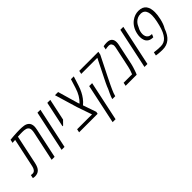

<svg xmlns="http://www.w3.org/2000/svg" viewBox="54 -1595 2791 2791"><g transform="rotate(-45 1449.5 -200.0)"><path d="M-3.9 1Q-12.7 1 -22.7 -0.5Q-32.7 -2 -43.9 -4.4L-33.2 -56.2Q-15.1 -52.7 -1.5 -52.7Q14.6 -52.7 27.6 -59.6Q40.5 -66.4 49.8 -80.1Q57.6 -89.8 62.5 -103Q67.4 -116.2 71.3 -132.8L167 -580.1Q152.8 -579.1 138.7 -577.9Q124.5 -576.7 109.9 -575.7L121.1 -628.4Q162.6 -632.3 198 -634.8Q233.4 -637.2 263.7 -638.4Q293.9 -639.6 321.3 -639.6Q364.7 -639.6 402.8 -634Q440.9 -628.4 466.8 -607.4Q487.3 -591.3 495.6 -568.4Q503.9 -545.4 503.9 -521Q503.9 -507.3 501.7 -491.2Q499.5 -475.1 495.6 -457L398.4 0H337.4L435.1 -457.5Q440.9 -485.8 440.9 -507.3Q440.9 -527.3 435.8 -540.3Q430.7 -553.2 420.4 -562Q410.2 -573.2 393.3 -578.6Q376.5 -584 357.4 -585.7Q338.4 -587.4 320.8 -587.4Q305.2 -587.4 282 -586.7Q258.8 -585.9 228.5 -584L132.3 -132.3Q124.5 -98.1 113 -73Q101.6 -47.9 84.7 -31.5Q67.9 -15.1 45.9 -7.1Q23.9 1 -3.9 1Z M542 0 675.8 -629.9H736.8L602.5 0Z M793.9 -232.4 878.4 -629.9H939.5L868.2 -295.9L805.7 -232.4Z M902.3 0 913.1 -51.8H1157.2Q1172.4 -51.8 1188.2 -51.5Q1204.1 -51.3 1219.2 -51.3L1139.6 -281.7L1035.6 -629.9H1100.6L1191.9 -313.5Q1194.3 -307.6 1196.5 -301.8Q1198.7 -295.9 1201.2 -290Q1242.7 -329.1 1272.2 -379.2Q1301.8 -429.2 1321.3 -492.7L1364.3 -629.9H1422.4Q1410.6 -592.3 1399.4 -556.6Q1388.2 -521 1376.5 -485.8Q1359.9 -433.6 1337.9 -389.9Q1315.9 -346.2 1288.6 -310.1Q1273.4 -289.1 1255.9 -271.2Q1238.3 -253.4 1219.2 -237.3L1289.6 -33.7L1282.7 0Z M1585.9 0Q1586.4 -2.9 1586.9 -5.4Q1587.4 -7.8 1587.9 -10.3Q1589.8 -20 1597.2 -38.6Q1604.5 -57.1 1616.9 -84.5Q1629.4 -111.8 1646.5 -147Q1651.9 -163.1 1662.1 -186.8Q1672.4 -210.4 1685.1 -236.6Q1697.8 -262.7 1709 -285.2L1855.5 -578.6H1524.4L1535.2 -629.9H1928.2L1918.5 -581.5L1764.2 -272.9Q1762.7 -269.5 1757.6 -259.3Q1752.4 -249 1745.8 -235.4Q1739.3 -221.7 1731.9 -207Q1724.6 -192.4 1718.5 -179.4Q1712.4 -166.5 1708 -157.7Q1694.8 -129.4 1682.1 -101.3Q1669.4 -73.2 1660.4 -49.6Q1651.4 -25.9 1647.9 -9.8L1645.5 0ZM1351.1 240.2 1481 -371.6H1541.5L1411.6 240.2Z M1858.4 0 1869.1 -51.8H2043Q2055.2 -81.5 2064.7 -110.6Q2074.2 -139.6 2080.1 -168L2148.9 -490.7Q2151.4 -502.4 2152.3 -512.7Q2153.3 -522.9 2153.3 -529.8Q2153.3 -539.1 2151.4 -546.1Q2149.4 -553.2 2145.5 -557.6Q2141.6 -570.8 2128.7 -578.9Q2115.7 -586.9 2094.2 -586.9Q2080.1 -586.9 2063.7 -584.7Q2047.4 -582.5 2027.3 -578.6L2038.6 -632.3Q2055.2 -636.2 2073.5 -637.9Q2091.8 -639.6 2110.4 -639.6Q2141.1 -639.6 2162.4 -631.3Q2183.6 -623 2195.3 -607.4Q2206.1 -594.7 2210.7 -577.4Q2215.3 -560.1 2215.3 -540Q2215.3 -528.8 2213.9 -516.1Q2212.4 -503.4 2209.5 -490.2L2140.6 -164.1Q2135.7 -141.6 2127.4 -115Q2119.1 -88.4 2110.8 -63.7Q2102.5 -39.1 2096.2 -23.4L2085.9 0Z M2246.1 0 2379.9 -629.9H2440.9L2306.6 0Z M2615.2 9.8Q2594.2 9.8 2573.2 9Q2552.2 8.3 2533 6.3Q2513.7 4.4 2498 2L2481.4 -0.5L2492.7 -53.7Q2526.9 -48.3 2562.3 -46.1Q2597.7 -43.9 2625.5 -43.9Q2661.6 -43.9 2691.2 -57.1Q2720.7 -70.3 2744.6 -97.2Q2770 -126.5 2790.3 -170.7Q2810.5 -214.8 2825.7 -275.4Q2833.5 -305.2 2840.1 -336.4Q2846.7 -367.7 2850.6 -397.5Q2854.5 -427.2 2854.5 -452.6Q2854.5 -490.7 2844.7 -521Q2835 -551.3 2812.5 -568.8Q2790 -586.4 2750.5 -586.4Q2715.8 -586.4 2686.8 -573.2Q2657.7 -560.1 2636.2 -537.6Q2622.1 -522.5 2610.4 -502.7Q2598.6 -482.9 2590.8 -462.4Q2577.1 -439.5 2569.8 -411.9Q2562.5 -384.3 2562.5 -358.4Q2562.5 -332 2571.8 -310.3Q2581.1 -288.6 2600.8 -275.4Q2620.6 -262.2 2652.8 -261.7L2661.6 -260.7L2641.6 -214.4H2635.7Q2588.9 -215.3 2560.3 -233.9Q2531.7 -252.4 2519 -284.2Q2506.3 -315.9 2506.3 -354.5Q2506.3 -369.6 2507.8 -385.3Q2509.3 -400.9 2513.7 -419.9Q2525.9 -476.1 2553.5 -520.3Q2581.1 -564.5 2619.1 -591.8Q2684.1 -639.6 2759.8 -639.6Q2803.7 -639.6 2834 -626Q2864.3 -612.3 2882.3 -587.2Q2900.4 -562 2908.7 -528.8Q2917 -495.6 2917 -456.5Q2917 -431.6 2913.1 -397.9Q2909.2 -364.3 2900.6 -326.9Q2892.1 -289.6 2879.2 -253.4Q2866.2 -217.3 2847.7 -187Q2812 -85 2753.9 -37.6Q2695.8 9.8 2615.2 9.8Z"/></g></svg>

Font: Open Sans SemiCondensed Light
Style: Italic
Weight: 300
Width: 4
Italic angle: -12°
Designer: Monotype Design Team
Foundry: Monotype Imaging Inc.
Version: Version 3.000